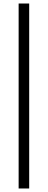

<svg xmlns="http://www.w3.org/2000/svg" viewBox="-20 -826 272 1092"><path d="M86 246V-806H146V246Z"/></svg>

Font: Space 7353
Style: Regular
Weight: 400
Designer: Christine Claussen + Ruben Lyon  (Space 7353)
Version: Version 1.000;FEAKit 1.0